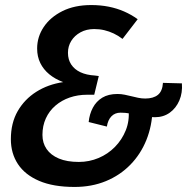

<svg xmlns="http://www.w3.org/2000/svg" viewBox="-20 -730 741 760"><path d="M275 10Q191 10 135 -14Q79 -38 51 -80.5Q23 -123 23 -179Q23 -243 50 -290Q77 -337 123.5 -366.5Q170 -396 230 -405Q198 -417 175 -436Q152 -455 139.5 -480.5Q127 -506 127 -538Q127 -584 153 -623Q179 -662 227 -686Q275 -710 341 -710Q378 -710 410.5 -703.5Q443 -697 471.5 -684.5Q500 -672 525 -654L465 -576Q448 -589 430 -597.5Q412 -606 393 -610.5Q374 -615 353 -615Q322 -615 298.5 -602Q275 -589 262 -568Q249 -547 249 -521Q249 -494 262 -474.5Q275 -455 298.5 -444Q322 -433 356 -431L371 -429L353 -355H325Q288 -355 256 -344Q224 -333 199.5 -312Q175 -291 161.5 -261.5Q148 -232 148 -196Q148 -164 164.5 -140Q181 -116 213 -102.5Q245 -89 292 -89Q333 -89 370 -104.5Q407 -120 435 -148.5Q463 -177 478 -214.5Q493 -252 489 -295L584 -298Q582 -232 559.5 -176Q537 -120 496 -78Q455 -36 399 -13Q343 10 275 10ZM403 -229 331 -247Q334 -278 347.5 -303.5Q361 -329 385 -343.5Q409 -358 445 -358Q460 -358 474 -355Q488 -352 500.5 -349Q513 -346 526.5 -343Q540 -340 555 -340Q587 -340 605 -354.5Q623 -369 625 -402L700 -400Q703 -363 690 -332.5Q677 -302 652 -284Q627 -266 593 -266Q576 -266 559.5 -269Q543 -272 526.5 -275Q510 -278 493 -281Q476 -284 457 -284Q435 -284 421 -269.5Q407 -255 403 -229Z"/></svg>

Font: Georama ExtraCondensed Thin SemiBold
Style: Italic
Weight: 600
Italic angle: -9°
Version: Version 1.001